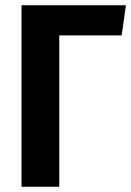

<svg xmlns="http://www.w3.org/2000/svg" viewBox="-20 -712 501 732"><path d="M444 -577H206V0H62V-692H460Z"/></svg>

Font: Fira Sans Condensed SemiBold
Style: Regular
Weight: 600
Width: 3
Designer: bBox Type GmbH & Carrois Corporate GbR & Edenspiekermann AG
Foundry: bBox Type GmbH & Carrois Corporate GbR & Edenspiekermann AG
Version: Version 4.301